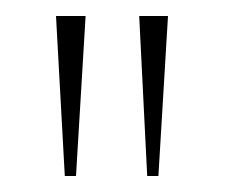

<svg xmlns="http://www.w3.org/2000/svg" viewBox="-20 -651 281 240"><path d="M164 -431 154 -631H190L178 -431ZM61 -431 50 -631H87L75 -431Z"/></svg>

Font: Alumni Sans Thin Thin
Style: Regular
Weight: 250
Version: Version 1.018